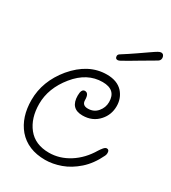

<svg xmlns="http://www.w3.org/2000/svg" viewBox="-151 -657 675 756"><g transform="rotate(30 186.5 -278.5)"><path d="M173 19Q94 19 50 -32Q9 -81 9 -159Q9 -244 69 -317Q134 -394 217 -394Q264 -394 289 -367Q312 -341 312 -305Q312 -266 287 -238Q259 -206 213 -206Q158 -206 158 -265Q158 -295 174 -295Q192 -295 192 -264Q192 -240 218 -240Q245 -240 261.5 -259.5Q278 -279 278 -304Q278 -360 217 -360Q147 -360 95 -296Q43 -232 43 -161Q43 -96 76 -54.5Q109 -13 172 -13Q220 -13 263.5 -40.5Q307 -68 336 -117Q341 -125 348 -133.5Q355 -142 362 -142Q373 -142 373 -127Q373 -120 370 -114Q347 -66 313.5 -36.5Q280 -7 243.5 6Q207 19 173 19ZM224 -464Q213 -464 213 -477Q213 -484 222 -489Q249 -506 276.5 -525Q304 -544 317 -553Q337 -567 345 -571.5Q353 -576 358 -576Q366 -576 369.5 -570.5Q373 -565 373 -559Q373 -547 361 -541Q331 -524 298 -504Q265 -484 236 -468Q229 -464 224 -464Z"/></g></svg>

Font: Send Flowers
Style: Regular
Weight: 400
Designer: Robert E. Leuschke
Foundry: Robert E. Leuschke
Version: Version 1.010; ttfautohint (v1.8.4.7-5d5b)